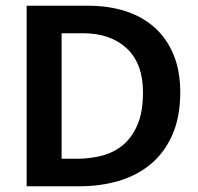

<svg xmlns="http://www.w3.org/2000/svg" viewBox="-20 -650 690 670"><path d="M288 -630Q359 -630 418 -611Q477 -592 519.5 -554Q562 -516 585.5 -459.5Q609 -403 609 -328Q609 -241 581 -178.5Q553 -116 505 -76.5Q457 -37 393.5 -18.5Q330 0 258 0H73V-630ZM195 -96H249Q293 -96 334.5 -106.5Q376 -117 408 -143Q440 -169 459.5 -214Q479 -259 479 -328Q479 -428 422.5 -481Q366 -534 270 -534H195Z"/></svg>

Font: Ek Mukta SemiBold
Style: Regular
Weight: 600
Designer: Girish Dalvi and Yashodeep Gholap
Foundry: Ek Type
Version: Version 2.538;PS 1.002;hotconv 16.6.51;makeotf.lib2.5.65220;